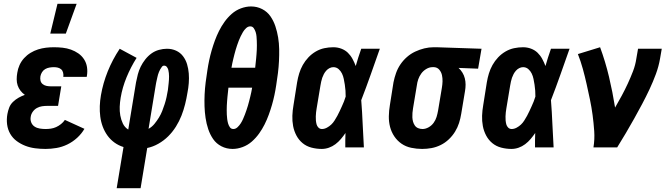

<svg xmlns="http://www.w3.org/2000/svg" viewBox="-20 -777 3540 1012"><path d="M220 8Q192 8 165 4.5Q138 1 113.5 -8.5Q89 -18 68 -33.5Q47 -49 34 -71.5Q21 -94 17.5 -121Q14 -148 19 -176Q22 -193 28.5 -210Q35 -227 48.5 -240Q62 -253 78 -262Q94 -271 111 -277Q98 -286 88 -299Q78 -312 73 -327Q68 -342 68 -359Q68 -376 71 -393Q74 -414 83 -434Q92 -454 107 -470.5Q122 -487 141 -498.5Q160 -510 180.5 -516.5Q201 -523 222 -525.5Q243 -528 264 -528Q287 -528 310 -525.5Q333 -523 354 -515.5Q375 -508 393 -495.5Q411 -483 423 -464.5Q435 -446 438.5 -423.5Q442 -401 438 -377L437 -372H313L314 -374Q315 -384 312.5 -394.5Q310 -405 302.5 -411.5Q295 -418 285 -420.5Q275 -423 264 -423Q253 -423 241 -421Q229 -419 218.5 -413Q208 -407 201.5 -396.5Q195 -386 193 -375Q191 -363 193.5 -352Q196 -341 204.5 -334Q213 -327 224 -324.5Q235 -322 247 -322H303L286 -219H230Q216 -219 202 -217Q188 -215 175 -208Q162 -201 153 -188.5Q144 -176 142 -162Q139 -146 144.5 -132Q150 -118 162 -110Q174 -102 189.5 -99.5Q205 -97 220 -97Q234 -97 248 -99Q262 -101 275.5 -107Q289 -113 301.5 -123Q314 -133 322 -145L425 -98Q410 -72 386.5 -50.5Q363 -29 335 -15.5Q307 -2 277.5 3Q248 8 220 8ZM245 -600 283 -757H384L327 -600Z M595 215 631 -2Q605 -10 583.5 -25.5Q562 -41 546.5 -62.5Q531 -84 521.5 -109.5Q512 -135 508.5 -162.5Q505 -190 506 -218Q507 -246 512 -275Q523 -339 548 -401Q573 -463 611 -520L700 -472Q669 -423 647 -369.5Q625 -316 616 -262Q612 -238 611 -214.5Q610 -191 614 -168.5Q618 -146 627.5 -126Q637 -106 656 -94L697 -343Q701 -364 706.5 -385Q712 -406 721.5 -425.5Q731 -445 745.5 -463.5Q760 -482 778 -495Q796 -508 817.5 -514Q839 -520 860 -520Q886 -520 908 -510Q930 -500 944.5 -481Q959 -462 966 -438.5Q973 -415 975 -390Q977 -365 975 -339Q973 -313 968 -288Q963 -257 955.5 -227Q948 -197 936.5 -167.5Q925 -138 907.5 -110Q890 -82 867 -59Q844 -36 815 -19.5Q786 -3 756 3L721 215ZM763 -98Q781 -108 794 -124Q807 -140 817.5 -157Q828 -174 835 -192Q842 -210 848 -228.5Q854 -247 858 -266Q862 -285 865 -303Q866 -312 867 -321Q868 -330 869 -339Q870 -348 870.5 -357Q871 -366 871 -374.5Q871 -383 870 -392Q869 -401 867 -409Q865 -417 859.5 -424Q854 -431 845 -431Q838 -431 833 -424.5Q828 -418 824.5 -411.5Q821 -405 818 -398Q815 -391 813 -384Q811 -377 809.5 -370Q808 -363 806.5 -356.5Q805 -350 803.5 -343Q802 -336 801 -329Z M1206 8Q1174 8 1147 -6Q1120 -20 1103.5 -44Q1087 -68 1077.5 -96.5Q1068 -125 1063.5 -155.5Q1059 -186 1058 -217Q1057 -248 1058.5 -279.5Q1060 -311 1064 -343Q1068 -375 1073 -406Q1077 -433 1082.5 -459Q1088 -485 1095.5 -511Q1103 -537 1112.5 -563Q1122 -589 1134.5 -614Q1147 -639 1163.5 -662Q1180 -685 1201.5 -704Q1223 -723 1250 -733Q1277 -743 1303 -743Q1335 -743 1362 -729Q1389 -715 1405.5 -691Q1422 -667 1431.5 -638.5Q1441 -610 1446 -579.5Q1451 -549 1451.5 -518Q1452 -487 1450.5 -455.5Q1449 -424 1445 -392Q1441 -360 1436 -329Q1432 -302 1426.5 -276Q1421 -250 1413.5 -224Q1406 -198 1396.5 -172Q1387 -146 1374.5 -121Q1362 -96 1345.5 -73Q1329 -50 1307.5 -31Q1286 -12 1259 -2Q1232 8 1206 8ZM1325 -420Q1326 -432 1327.5 -444Q1329 -456 1330 -467.5Q1331 -479 1332 -491Q1333 -503 1333.5 -515Q1334 -527 1334 -538.5Q1334 -550 1333.5 -562Q1333 -574 1332 -585.5Q1331 -597 1327.5 -608Q1324 -619 1317.5 -628.5Q1311 -638 1299 -638Q1287 -638 1277 -628.5Q1267 -619 1260.5 -608Q1254 -597 1248.5 -585.5Q1243 -574 1238.5 -562.5Q1234 -551 1230 -539Q1226 -527 1222.5 -515.5Q1219 -504 1216 -492Q1213 -480 1210 -468Q1207 -456 1204.5 -444Q1202 -432 1200 -420ZM1210 -97Q1222 -97 1232 -106.5Q1242 -116 1249 -127Q1256 -138 1261 -149.5Q1266 -161 1270.5 -172.5Q1275 -184 1279 -196Q1283 -208 1286.5 -219.5Q1290 -231 1293 -243Q1296 -255 1299 -267Q1302 -279 1304.5 -291Q1307 -303 1309 -315H1184Q1183 -303 1181.5 -291Q1180 -279 1179 -267.5Q1178 -256 1177 -244Q1176 -232 1175.5 -220Q1175 -208 1175 -196.5Q1175 -185 1175.5 -173Q1176 -161 1177.5 -149.5Q1179 -138 1182 -127Q1185 -116 1191.5 -106.5Q1198 -97 1210 -97Z M1676 8Q1648 8 1621.5 1Q1595 -6 1575 -22.5Q1555 -39 1542.5 -62.5Q1530 -86 1525 -112.5Q1520 -139 1521 -167Q1522 -195 1527 -223L1546 -343Q1550 -367 1557 -390Q1564 -413 1576 -434.5Q1588 -456 1605.5 -474.5Q1623 -493 1644.5 -505.5Q1666 -518 1689.5 -523Q1713 -528 1737 -528Q1759 -528 1779 -520.5Q1799 -513 1813.5 -499Q1828 -485 1838 -466.5Q1848 -448 1855 -429Q1861 -451 1868.5 -474Q1876 -497 1884 -520H1982Q1958 -452 1934 -384Q1910 -316 1884 -249Q1889 -187 1891.5 -124.5Q1894 -62 1898 0H1800Q1800 -19 1800 -38Q1800 -57 1801 -76Q1790 -60 1777 -44.5Q1764 -29 1748 -17Q1732 -5 1713.5 1.5Q1695 8 1676 8ZM1677 -97Q1690 -97 1703 -104Q1716 -111 1726 -120.5Q1736 -130 1743.5 -142Q1751 -154 1758 -166.5Q1765 -179 1770.5 -191.5Q1776 -204 1782 -216.5Q1788 -229 1793 -242Q1798 -255 1802 -268Q1802 -284 1801 -299.5Q1800 -315 1797.5 -330.5Q1795 -346 1792 -361Q1789 -376 1782.5 -389.5Q1776 -403 1764.5 -413Q1753 -423 1737 -423Q1727 -423 1717 -418Q1707 -413 1699.5 -404.5Q1692 -396 1687 -386.5Q1682 -377 1678.5 -367Q1675 -357 1673 -347Q1671 -337 1669 -326L1649 -206Q1647 -196 1646 -185Q1645 -174 1644.5 -163.5Q1644 -153 1645 -142.5Q1646 -132 1648.5 -122Q1651 -112 1658.5 -104.5Q1666 -97 1677 -97Z M2205 8Q2176 8 2147.5 2Q2119 -4 2096.5 -19.5Q2074 -35 2058.5 -58Q2043 -81 2036 -108Q2029 -135 2029.5 -164.5Q2030 -194 2035 -223L2054 -343Q2059 -368 2067.5 -392Q2076 -416 2090.5 -437.5Q2105 -459 2125 -476.5Q2145 -494 2168.5 -505Q2192 -516 2216.5 -522Q2241 -528 2266 -528H2281L2518 -520L2500 -415L2397 -419Q2409 -408 2417.5 -394Q2426 -380 2430 -364Q2434 -348 2434 -331Q2434 -314 2431 -297L2411 -177Q2407 -152 2399.5 -128.5Q2392 -105 2378.5 -83Q2365 -61 2345.5 -42.5Q2326 -24 2302.5 -12.5Q2279 -1 2254.5 3.5Q2230 8 2205 8ZM2207 -97Q2223 -97 2239 -106Q2255 -115 2265.5 -129.5Q2276 -144 2281 -160.5Q2286 -177 2289 -194L2309 -314Q2312 -331 2312.5 -348Q2313 -365 2309.5 -381Q2306 -397 2295.5 -409.5Q2285 -422 2268 -423H2259Q2243 -423 2227 -413.5Q2211 -404 2200.5 -389.5Q2190 -375 2184.5 -359Q2179 -343 2177 -326L2157 -206Q2155 -194 2154 -182Q2153 -170 2153.5 -158.5Q2154 -147 2157 -136Q2160 -125 2166.5 -115.5Q2173 -106 2184 -101.5Q2195 -97 2207 -97Z M2676 8Q2648 8 2621.5 1Q2595 -6 2575 -22.5Q2555 -39 2542.5 -62.5Q2530 -86 2525 -112.5Q2520 -139 2521 -167Q2522 -195 2527 -223L2546 -343Q2550 -367 2557 -390Q2564 -413 2576 -434.5Q2588 -456 2605.5 -474.5Q2623 -493 2644.5 -505.5Q2666 -518 2689.5 -523Q2713 -528 2737 -528Q2759 -528 2779 -520.5Q2799 -513 2813.5 -499Q2828 -485 2838 -466.5Q2848 -448 2855 -429Q2861 -451 2868.5 -474Q2876 -497 2884 -520H2982Q2958 -452 2934 -384Q2910 -316 2884 -249Q2889 -187 2891.5 -124.5Q2894 -62 2898 0H2800Q2800 -19 2800 -38Q2800 -57 2801 -76Q2790 -60 2777 -44.5Q2764 -29 2748 -17Q2732 -5 2713.5 1.5Q2695 8 2676 8ZM2677 -97Q2690 -97 2703 -104Q2716 -111 2726 -120.5Q2736 -130 2743.5 -142Q2751 -154 2758 -166.5Q2765 -179 2770.5 -191.5Q2776 -204 2782 -216.5Q2788 -229 2793 -242Q2798 -255 2802 -268Q2802 -284 2801 -299.5Q2800 -315 2797.5 -330.5Q2795 -346 2792 -361Q2789 -376 2782.5 -389.5Q2776 -403 2764.5 -413Q2753 -423 2737 -423Q2727 -423 2717 -418Q2707 -413 2699.5 -404.5Q2692 -396 2687 -386.5Q2682 -377 2678.5 -367Q2675 -357 2673 -347Q2671 -337 2669 -326L2649 -206Q2647 -196 2646 -185Q2645 -174 2644.5 -163.5Q2644 -153 2645 -142.5Q2646 -132 2648.5 -122Q2651 -112 2658.5 -104.5Q2666 -97 2677 -97Z M3108 0Q3115 -43 3112 -86Q3109 -129 3103.5 -170.5Q3098 -212 3089.5 -252.5Q3081 -293 3072 -333.5Q3063 -374 3052 -414Q3041 -454 3026 -492L3143 -528Q3171 -452 3190 -372Q3209 -292 3222 -210Q3240 -241 3257 -272.5Q3274 -304 3289 -336.5Q3304 -369 3316.5 -401.5Q3329 -434 3334 -468L3343 -520H3468L3459 -468Q3452 -427 3437 -386.5Q3422 -346 3403.5 -306.5Q3385 -267 3364.5 -228.5Q3344 -190 3322.5 -151.5Q3301 -113 3278.5 -75Q3256 -37 3233 0Z"/></svg>

Font: Iosevka Curly Slab Extrabold
Style: Italic
Weight: 800
Italic angle: -9°
Monospace: yes
Designer: Belleve Invis
Foundry: Belleve Invis
Version: Version 22.1.2; ttfautohint (v1.8.4)